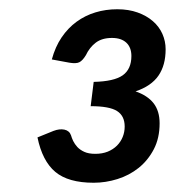

<svg xmlns="http://www.w3.org/2000/svg" viewBox="-20 -841 378 415"><path d="M92 -712.5Q99.5 -740 113.2 -760.2Q127 -780.5 145.5 -794Q164 -807.5 186.2 -814.2Q208.5 -821 233.5 -821Q258 -821 277.5 -814Q297 -807 310.5 -795.2Q324 -783.5 331 -767.8Q338 -752 338 -734.5Q338 -700 322.5 -677.5Q307 -655 273 -643.5Q299 -634.5 312 -617.8Q325 -601 325 -574.5Q325 -542.5 312.5 -518.5Q300 -494.5 279.8 -478.2Q259.5 -462 234 -454Q208.5 -446 182.5 -446Q127.5 -446 99.5 -469.5Q71.5 -493 61 -544L95.5 -558Q108.5 -563 119.2 -560.8Q130 -558.5 133.5 -548.5Q135 -543 138.2 -536.2Q141.5 -529.5 147.2 -523.2Q153 -517 162.2 -512.8Q171.5 -508.5 186 -508.5Q201 -508.5 212.8 -513.2Q224.5 -518 232.8 -526.2Q241 -534.5 245.2 -545Q249.5 -555.5 249.5 -567.5Q249.5 -590.5 233 -601Q216.5 -611.5 176 -611.5L182.5 -664Q226.5 -665 245.2 -678.2Q264 -691.5 264 -720Q264 -738.5 253 -748.8Q242 -759 222 -759Q200.5 -759 187 -748.8Q173.5 -738.5 165.5 -721.5Q158.5 -710 151.5 -706.5Q144.5 -703 130 -705.5Z"/></svg>

Font: Lato SemiBold
Style: Italic
Weight: 600
Italic angle: -7°
Designer: Lukasz Dziedzic with Adam Twardoch and Botio Nikoltchev
Foundry: tyPoland Lukasz Dziedzic
Version: Version 2.015; 2015-08-06; http://www.latofonts.com/